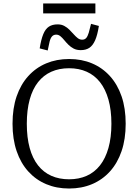

<svg xmlns="http://www.w3.org/2000/svg" viewBox="-20 -1066 794 1103"><path d="M377 17Q305 17 245.5 -8Q186 -33 142.5 -81Q99 -129 75.5 -198Q52 -267 52 -355Q52 -444 75.5 -512.5Q99 -581 142.5 -629Q186 -677 245.5 -702Q305 -727 377 -727Q449 -727 508.5 -702Q568 -677 611.5 -629Q655 -581 678.5 -512.5Q702 -444 702 -355Q702 -267 678.5 -198Q655 -129 611.5 -81Q568 -33 508.5 -8Q449 17 377 17ZM377 -36Q433 -36 478 -56Q523 -76 554.5 -116Q586 -156 603 -216Q620 -276 620 -355Q620 -434 603 -494Q586 -554 554.5 -594Q523 -634 478 -654Q433 -674 377 -674Q320 -674 275 -654Q230 -634 198.5 -594Q167 -554 150.5 -494Q134 -434 134 -355Q134 -276 150.5 -216Q167 -156 198.5 -116Q230 -76 275 -56Q320 -36 377 -36ZM444 -778Q420 -778 403 -787Q386 -796 373 -809Q360 -822 349 -835.5Q338 -849 327 -858Q316 -867 303 -867Q288 -867 279 -857Q270 -847 265 -827Q260 -807 254 -776L208 -788Q216 -839 228.5 -869.5Q241 -900 261 -913Q281 -926 311 -926Q333 -926 349.5 -917Q366 -908 379 -895Q392 -882 403.5 -869Q415 -856 426.5 -847Q438 -838 452 -838Q467 -838 475.5 -848Q484 -858 490 -878.5Q496 -899 503 -929L548 -917Q540 -865 526.5 -834.5Q513 -804 493 -791Q473 -778 444 -778ZM228 -1046H528V-989H228Z"/></svg>

Font: Roboto Serif SemiCondensed Light
Style: Regular
Weight: 300
Width: 4
Designer: Greg Gazdowicz
Foundry: Commercial Type
Version: Version 1.007